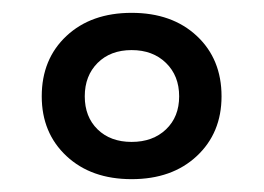

<svg xmlns="http://www.w3.org/2000/svg" viewBox="-20 -698 411 299"><path d="M45 -548Q45 -606 83.5 -642Q122 -678 185 -678Q248 -678 286.5 -642Q325 -606 325 -548Q325 -491 286.5 -455Q248 -419 185 -419Q122 -419 83.5 -455Q45 -491 45 -548ZM132 -496.5Q152 -477 185 -477Q218 -477 238.5 -496.5Q259 -516 259 -548Q259 -580 238.5 -600Q218 -620 185 -620Q152 -620 132 -600Q112 -580 112 -548Q112 -516 132 -496.5Z"/></svg>

Font: Celebes SemiBold
Style: Regular
Weight: 600
Designer: Anugrah Pasau
Foundry: Lafontype
Version: Version 1.000